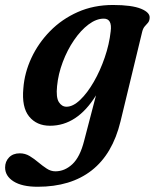

<svg xmlns="http://www.w3.org/2000/svg" viewBox="-73 -482 606 752"><path d="M399 -6.5Q368 121.5 286 185.5Q204 249.5 74.5 249.5Q13.5 249.5 -19.8 228.5Q-53 207.5 -53 174Q-53 150.5 -37.5 134.5Q-22 118.5 4.5 118.5Q25.5 118.5 43.2 129.2Q61 140 77.2 153.8Q93.5 167.5 109.8 178.2Q126 189 144 189Q180.5 189 210.5 161Q240.5 133 256.5 69.5L303 -108.5Q229.5 10.5 123 10.5Q70.5 10.5 41 -25.8Q11.5 -62 18.5 -136.5Q23 -197 50 -255Q77 -313 123 -360Q169 -407 231.5 -434.8Q294 -462.5 369.5 -462.5Q443.5 -462.5 479.8 -447.5Q516 -432.5 513 -410.5Q512 -399 506.2 -392.5Q500.5 -386 494 -378.8Q487.5 -371.5 484 -358ZM150.5 -144.5Q146 -100.5 157.5 -82.2Q169 -64 187.5 -64Q213 -64 241 -90.8Q269 -117.5 294.2 -161.2Q319.5 -205 337.2 -256.8Q355 -308.5 360.5 -359Q367 -409 333.5 -409Q304 -409 273.5 -386Q243 -363 216.8 -324.5Q190.5 -286 172.8 -239Q155 -192 150.5 -144.5Z"/></svg>

Font: Fraunces 72pt S050 SemiBold
Style: Italic
Weight: 600
Italic angle: -16°
Version: Version 1.000; ttfautohint (v1.8.3)